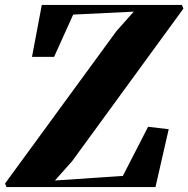

<svg xmlns="http://www.w3.org/2000/svg" viewBox="-44 -763 768 783"><path d="M-17.5 0 -23.5 -14.5 431.5 -637 501.5 -715.5 254.5 -703.5 176.5 -531H86.5L126.5 -743H697.5L704 -728L250 -105.5L180 -27L457 -45.5L560 -246L644 -236L590 0Z"/></svg>

Font: Merriweather 144pt Black
Style: Italic
Weight: 900
Italic angle: -7.8°
Version: Version 2.101